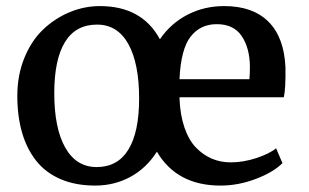

<svg xmlns="http://www.w3.org/2000/svg" viewBox="-20 -590 1000 622"><path d="M694.3 11.2Q552.7 11.2 488.3 -98.6Q454.1 -44.9 402.1 -16.8Q350.1 11.2 288.6 11.2Q224.6 11.2 176 -9.8Q127.4 -30.8 96.9 -69.6Q66.4 -108.4 51.3 -161.1Q36.1 -213.9 36.1 -279.3Q36.1 -346.2 58.8 -402.1Q81.5 -458 119.4 -494.1Q157.2 -530.3 205.1 -550.3Q252.9 -570.3 303.7 -570.3Q439.9 -570.3 498 -462.9Q533.2 -514.2 587.2 -542.2Q641.1 -570.3 706.5 -570.3Q798.8 -570.3 849.6 -519.8Q900.4 -469.2 904.8 -372.1Q905.8 -302.2 899.4 -274.9H561.5V-272Q563.5 -217.8 577.6 -176.8Q591.8 -135.7 615 -111.8Q638.2 -87.9 666.5 -75.9Q694.8 -64 727.5 -64Q767.6 -64 809.6 -77.6Q851.6 -91.3 874.5 -109.4L895 -61.5Q865.2 -31.7 808.6 -10.3Q752 11.2 694.3 11.2ZM293 -48.8Q361.3 -48.8 396 -105.5Q430.7 -162.1 430.7 -271Q430.7 -384.3 395.8 -447.3Q360.8 -510.3 294.4 -510.3Q225.1 -510.3 190.4 -453.6Q155.8 -397 155.8 -288.1Q155.8 -174.8 191.4 -111.8Q227.1 -48.8 293 -48.8ZM682.1 -511.7Q628.9 -511.7 597.4 -471.2Q565.9 -430.7 561.5 -333.5H788.1Q789.6 -352.5 789.6 -374Q789.1 -434.1 763.2 -472.9Q737.3 -511.7 682.1 -511.7Z"/></svg>

Font: HaufeMerriweather
Style: Regular
Weight: 400
Designer: Eben Sorkin ( eben@eyebytes.com )
Foundry: Eben Sorkin
Version: Version 1.56